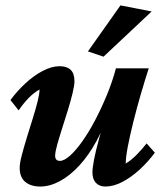

<svg xmlns="http://www.w3.org/2000/svg" viewBox="-20 -681 602 709"><path d="M200.2 -436.5Q226.6 -436.5 240.7 -423.3Q254.9 -410.2 254.9 -380.9Q254.9 -365.2 248 -336.9Q241.2 -308.6 230.5 -273.9Q219.7 -239.3 209 -205.6Q198.2 -171.9 190.9 -145.5Q183.6 -119.1 183.6 -105.5Q183.6 -96.7 188 -91.8Q192.4 -86.9 201.2 -86.9Q216.8 -86.9 238.3 -106Q259.8 -125 283.7 -158.7Q307.6 -192.4 330.6 -235.8Q353.5 -279.3 374 -328.6Q394.5 -377.9 408.2 -428.7H529.3Q515.6 -386.7 500.5 -335Q485.4 -283.2 472.7 -232.4Q460 -181.6 452.1 -140.6Q444.3 -99.6 444.3 -77.1Q463.9 -88.9 482.9 -107.9Q502 -127 521.5 -151.4L551.8 -117.2Q527.3 -84 496.1 -55.2Q464.8 -26.4 432.1 -9.3Q399.4 7.8 369.1 7.8Q346.7 7.8 334 -5.9Q321.3 -19.5 321.3 -44.9Q321.3 -59.6 327.1 -90.8Q333 -122.1 346.2 -170.4Q359.4 -218.8 379.9 -283.2H387.7Q366.2 -214.8 336.9 -161.1Q307.6 -107.4 272.9 -69.8Q238.3 -32.2 201.2 -12.2Q164.1 7.8 128.9 7.8Q93.8 7.8 73.2 -9.3Q52.7 -26.4 52.7 -61.5Q52.7 -78.1 60.1 -106.4Q67.4 -134.8 78.1 -169.9Q88.9 -205.1 100.1 -240.7Q111.3 -276.4 118.7 -305.7Q126 -335 126 -350.6Q105.5 -338.9 86.9 -320.3Q68.4 -301.8 48.8 -273.4L18.6 -311.5Q43 -344.7 74.2 -373.5Q105.5 -402.3 138.2 -419.4Q170.9 -436.5 200.2 -436.5ZM362.3 -471.7 304.7 -491.2 424.8 -661.1 540 -638.7Z"/></svg>

Font: Crimson Pro
Style: Bold Italic
Weight: 700
Italic angle: -12°
Designer: Jacques Le Bailly
Foundry: Baron von Fonthausen
Version: Version 1.003